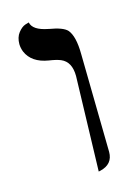

<svg xmlns="http://www.w3.org/2000/svg" viewBox="-93 -611 471 669"><g transform="rotate(-15 142.5 -276.5)"><path d="M179.2 5.9 189 -335.9Q189 -387.7 153.3 -402.8Q137.7 -409.2 110.8 -413.1Q51.3 -422.9 32.7 -466.3Q27.3 -480 26.9 -494.1Q26.9 -519 39.3 -534.9Q51.8 -550.8 64.9 -555.2L78.1 -559.1Q84 -529.8 138.2 -519.5L140.1 -519Q189.9 -510.7 204.6 -494.6Q225.6 -470.2 226.1 -405.8L231.9 -50.8Q231.9 -6.8 186 4.4Q186 4.4 179.2 5.9Z"/></g></svg>

Font: Linux Biolinum Capitals O
Style: Small Caps
Weight: 400
Designer: Philipp H. Poll
Foundry: Philipp H. Poll
Version: Version 1.0.4